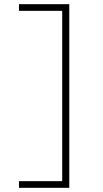

<svg xmlns="http://www.w3.org/2000/svg" viewBox="-20 -790 493 920"><path d="M312 110H71V78H278V-738H71V-770H312Z"/></svg>

Font: M PLUS 1 ExtraLight
Style: Regular
Weight: 250
Version: Version 1.001